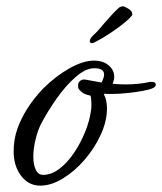

<svg xmlns="http://www.w3.org/2000/svg" viewBox="-20 -576 511 605"><path d="M107 9Q70 9 46.5 -22Q23 -53 23 -99Q23 -137 35 -171Q59 -237 115 -296Q155 -336 198.5 -360.5Q242 -385 276 -385Q305 -385 322.5 -370Q340 -355 340 -334Q340 -325 335 -312Q346 -311 356 -310.5Q366 -310 376 -310Q396 -310 415.5 -312Q435 -314 453 -318H458Q471 -318 471 -309Q471 -302 459 -297Q449 -293 426.5 -289Q404 -285 378.5 -282.5Q353 -280 333 -280Q326 -280 320.5 -280Q315 -280 311 -281L307 -279Q317 -263 317 -234Q317 -194 297.5 -151.5Q278 -109 246.5 -72.5Q215 -36 178 -13.5Q141 9 107 9ZM116 -25Q142 -25 167 -44Q192 -63 213 -94Q234 -125 248.5 -161Q263 -197 267 -230Q268 -236 268 -241.5Q268 -247 268 -251Q268 -266 265 -275H263Q250 -278 244 -281.5Q238 -285 232 -291L231 -292Q227 -296 226.5 -299.5Q226 -303 226 -307Q226 -316 233 -321.5Q240 -327 250 -325L300 -316Q308 -332 308 -341Q308 -361 277 -361Q250 -361 218.5 -333.5Q187 -306 158.5 -265.5Q130 -225 109 -185Q99 -165 92 -136.5Q85 -108 85 -82Q85 -58 92.5 -41.5Q100 -25 116 -25ZM270 -440Q263 -440 263 -446Q263 -454 272 -463Q281 -471 290 -481Q299 -491 308 -502Q320 -516 332 -529Q344 -542 354 -551Q360 -556 368 -556Q372 -556 384.5 -548.5Q397 -541 397 -531Q397 -527 386 -516.5Q375 -506 359 -494Q343 -482 328 -472Q313 -462 306 -458L288 -448L277 -442Q272 -440 270 -440Z"/></svg>

Font: Birthstone Bounce Medium
Style: Regular
Weight: 500
Designer: Robert E. Leuschke
Foundry: Rob Leuschke
Version: Version 1.010; ttfautohint (v1.8.3)